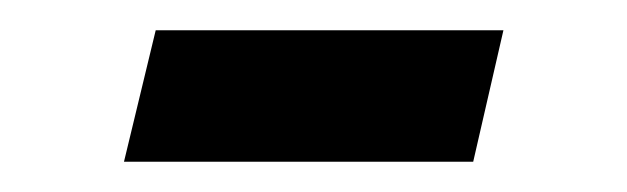

<svg xmlns="http://www.w3.org/2000/svg" viewBox="-20 -525 415 127"><path d="M62 -418H293L313 -505H83Z"/></svg>

Font: Libertinus Serif Display
Style: Regular
Weight: 400
Designer: Philipp H. Poll, Khaled Hosny
Foundry: Caleb Maclennan
Version: Version 7.050;RELEASE